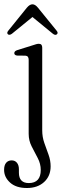

<svg xmlns="http://www.w3.org/2000/svg" viewBox="-36 -662 306 914"><path d="M165 -41.5Q165 -10 175 18.5Q185 47 195 74.2Q205 101.5 205 130Q205 176 174 204.5Q143 233 92 233Q40.5 233 12 207.2Q-16.5 181.5 -16.5 146.5Q-16.5 124.5 -6.8 113Q3 101.5 19.5 101.5Q35.5 101.5 44.8 113Q54 124.5 54 143.5V160Q54 209.5 101.5 209.5Q158 209 158 147Q158 118 143.8 90.8Q129.5 63.5 115 35.5Q100.5 7.5 100.5 -25V-377.5Q100.5 -396 85 -397L45 -397.5Q32 -399.5 32 -409Q32 -419 46.5 -423.5L120 -446.5Q130 -450 136.8 -451.8Q143.5 -453.5 149 -453.5Q165 -453.5 165 -435.5ZM234.5 -498.5Q227 -492.5 215.5 -501.5L118.5 -581L21 -501.5Q9.5 -493 2 -498.5Q-5.5 -505 3.5 -516L92 -625.5Q105.5 -641.5 118.5 -641.5Q131.5 -641.5 144.5 -625.5L233.5 -516Q242.5 -505 234.5 -498.5Z"/></svg>

Font: Fraunces 72pt S050 Light
Style: Regular
Weight: 300
Version: Version 1.000; ttfautohint (v1.8.3)